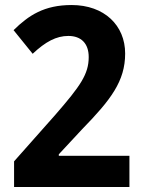

<svg xmlns="http://www.w3.org/2000/svg" viewBox="-20 -744 574 764"><path d="M495 0V-124H214V-130L307 -230C421 -347 478 -421 478 -531C478 -643 395 -724 265 -724C156 -724 94 -683 34 -624L110 -530C161 -578 204 -601 252 -601C303 -601 333 -571 333 -517C333 -449 300 -402 200 -287L36 -102V0Z"/></svg>

Font: Noto Sans Myanmar SemiCondensed
Style: Bold
Weight: 700
Width: 4
Designer: Monotype Design Team
Foundry: Monotype Imaging Inc.
Version: Version 2.107